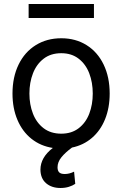

<svg xmlns="http://www.w3.org/2000/svg" viewBox="-20 -727 607 953"><path d="M440.4 -262.7Q440.4 -317.4 423.1 -362.8Q405.8 -408.2 370.6 -435.5Q335.4 -462.9 284.2 -462.9Q231.9 -462.9 196.5 -435.5Q161.1 -408.2 143.6 -362.8Q126 -317.4 126 -262.7Q126 -208 143.6 -162.8Q161.1 -117.7 196.5 -90.6Q231.9 -63.5 284.2 -63.5Q335.4 -63.5 370.6 -90.6Q405.8 -117.7 423.1 -162.8Q440.4 -208 440.4 -262.7ZM180.7 115.2Q180.7 54.7 242.2 7.3Q181.6 -2 136.5 -37.8Q91.3 -73.7 66.7 -131.6Q42 -189.5 42 -262.7Q42 -344.2 72.3 -406.5Q102.5 -468.8 157.5 -502.9Q212.4 -537.1 284.2 -537.1Q355.5 -537.1 409.9 -502.9Q464.4 -468.8 494.4 -406.5Q524.4 -344.2 524.4 -262.7Q524.4 -191.9 501.5 -135.3Q478.5 -78.6 436.3 -42.5Q394 -6.3 337.4 5.4Q304.2 29.8 284.9 53.5Q265.6 77.1 265.6 103.5Q265.6 120.1 273.7 128.4Q281.7 136.7 301.8 136.7Q324.2 136.7 347.7 125L353.5 185.5Q340.8 194.3 322 200.2Q303.2 206.1 280.3 206.1Q236.3 206.1 208.7 182.4Q181.2 158.7 180.7 115.2ZM446.3 -637.7H122.1V-707H446.3Z"/></svg>

Font: Pretendard JP
Style: Regular
Weight: 400
Designer: Base glyphs from Inter by Rasmus Andersson; Hangeul glyphs from Noto Sans CJK(Source Han Sans) by Jang Soo-young and Kan
Foundry: Kil Hyung-jin
Version: Version 1.309